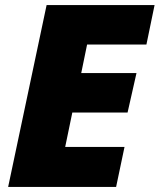

<svg xmlns="http://www.w3.org/2000/svg" viewBox="-20 -734 627 754"><path d="M12 0H436L469 -157H236L264 -292H481L516 -447H299L322 -559H555L587 -714H163Z"/></svg>

Font: Noto Sans Black
Style: Italic
Weight: 900
Italic angle: -12°
Designer: Monotype Design Team
Foundry: Monotype Imaging Inc.
Version: Version 2.013